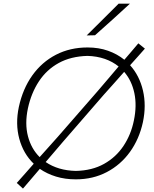

<svg xmlns="http://www.w3.org/2000/svg" viewBox="-20 -990 858 1070"><path d="M108 61 73.5 29.5Q98 2 121.5 -24.5Q145 -51 168 -77.5Q110 -133.5 87.5 -216.5Q65 -299.5 85 -394Q107 -495.5 160.2 -570Q213.5 -644.5 292 -685Q370.5 -725.5 468 -725.5Q530.5 -725.5 582 -707.2Q633.5 -689 673 -657Q692.5 -679.5 711.8 -702.2Q731 -725 751 -748.5L787.5 -719Q766 -695 745.8 -672Q725.5 -649 705 -626.5Q757.5 -568 776.8 -485Q796 -402 776.5 -309.5Q756 -215 704.2 -143.2Q652.5 -71.5 575.2 -31Q498 9.5 402.5 9.5Q342.5 9.5 292 -6Q241.5 -21.5 202 -49Q178.5 -21.5 155.2 5.8Q132 33 108 61ZM135.5 -386Q117.5 -300.5 135.8 -230.8Q154 -161 201 -114.5Q225.5 -141.5 250.5 -169.8Q275.5 -198 302.5 -228L524.5 -482.5Q556 -519.5 584.8 -553.2Q613.5 -587 641 -619.5Q608 -646.5 564 -661.8Q520 -677 467.5 -678.5Q375 -676 307.5 -639Q240 -602 197 -536.8Q154 -471.5 135.5 -386ZM403 -37.5Q493.5 -39.5 560 -76.8Q626.5 -114 668.2 -176.8Q710 -239.5 726 -318Q743.5 -401 728.8 -471Q714 -541 672 -589.5Q645 -559 616.8 -527.2Q588.5 -495.5 558 -461.5L331.5 -200.5Q306 -170.5 282 -142.5Q258 -114.5 234.5 -87Q304 -39.5 403 -37.5ZM463 -792.5Q509 -838 552.5 -881.2Q596 -924.5 641 -969.5H704Q657.5 -926 608.2 -881.8Q559 -837.5 509.5 -793.5Z"/></svg>

Font: Commissioner Loud ExtraLight
Style: Italic
Weight: 200
Italic angle: -12°
Designer: Kostas Bartsokas
Foundry: Kostas Bartsokas
Version: Version 1.000; ttfautohint (v1.8.3)